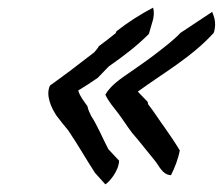

<svg xmlns="http://www.w3.org/2000/svg" viewBox="-20 -503 584 503"><path d="M111 -279C99 -254 114 -221 128 -200C138 -187 148 -174 159 -161C183 -126 206 -85 229 -50L256 -20C265 -25 291 -54 292 -82L264 -112C250 -138 236 -173 219 -199C215 -207 211 -215 209 -225C199 -239 189 -251 185 -266C202 -276 220 -288 236 -299C245 -309 256 -319 265 -329C302 -355 337 -381 370 -414L379 -445C384 -460 384 -474 381 -483C347 -465 314 -444 285 -421L283 -416C268 -404 254 -393 239 -382C237 -377 229 -369 227 -366L163 -317C146 -304 129 -292 111 -279ZM256 -255C265 -236 276 -224 289 -207C302 -190 313 -172 326 -155C347 -131 365 -107 385 -83C397 -69 405 -45 428 -44C438 -64 447 -87 451 -109C439 -129 426 -148 412 -168C398 -187 383 -211 368 -230L367 -236C359 -245 350 -253 341 -263C408 -312 482 -353 540 -417C550 -448 536 -468 536 -472L453 -417C434 -397 410 -379 388 -362C366 -345 344 -330 321 -314C298 -298 270 -280 256 -255Z"/></svg>

Font: SolarCharger
Style: 552
Weight: 400
Designer: Mew Too
Foundry: Cannot Into Space Fonts/KineticPlasma Fonts
Version: Version 1.100